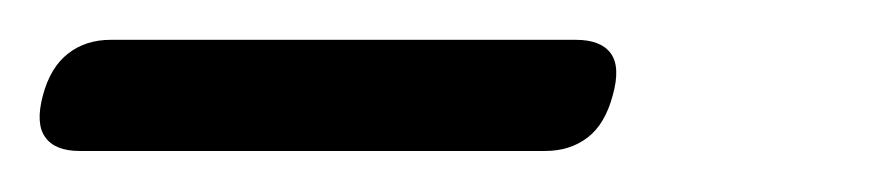

<svg xmlns="http://www.w3.org/2000/svg" viewBox="-72 -631 443 95"><path d="M-50.8 -583.7Q-47.1 -597.7 -38.3 -604.5Q-29.6 -611.3 -17.2 -611.3H212.9Q225.3 -611.3 230.2 -604.6Q235.1 -597.9 231.2 -583.9Q227.4 -569.6 218.8 -563Q210.1 -556.3 197.7 -556.3H-32.6Q-44.8 -556.3 -49.6 -563.1Q-54.5 -569.8 -50.8 -583.7Z"/></svg>

Font: Fraunces
Style: Italic
Weight: 900
Italic angle: -16°
Version: Version 1.000;[0bf87f6ff]